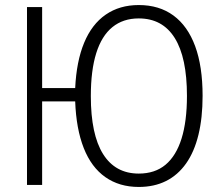

<svg xmlns="http://www.w3.org/2000/svg" viewBox="-20 -733 887 761"><path d="M530 8Q453 8 397.5 -31Q342 -70 312 -146Q282 -222 278 -331H147V0H87V-705H147V-384H278Q283 -490 313.5 -563.5Q344 -637 399 -675Q454 -713 530 -713Q611 -713 667.5 -671.5Q724 -630 753.5 -550Q783 -470 783 -353Q783 -266 766.5 -198.5Q750 -131 717.5 -85Q685 -39 638 -15.5Q591 8 530 8ZM530 -45Q594 -45 636 -80Q678 -115 699.5 -183.5Q721 -252 721 -353Q721 -505 672.5 -582.5Q624 -660 530 -660Q468 -660 425.5 -625.5Q383 -591 361.5 -522.5Q340 -454 340 -352Q340 -200 388.5 -122.5Q437 -45 530 -45Z"/></svg>

Font: Nunito Sans 10pt Condensed Light
Style: Regular
Weight: 300
Width: 3
Designer: Vernon Adams
Foundry: Vernon Adams
Version: Version 3.101;gftools[0.9.27]